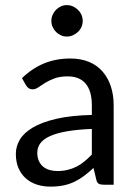

<svg xmlns="http://www.w3.org/2000/svg" viewBox="-20 -711 519 739"><path d="M41 0ZM379.4 0Q366.7 0 359.9 -3.9Q353 -7.8 350.6 -20L339.8 -64.5Q321.3 -47.4 303.5 -33.9Q285.6 -20.5 266.1 -11.2Q246.6 -2 224.1 2.7Q201.7 7.3 174.8 7.3Q147 7.3 122.8 -0.2Q98.6 -7.8 80.3 -23.7Q62 -39.6 51.5 -63.2Q41 -86.9 41 -119.1Q41 -147.5 56.4 -173.6Q71.8 -199.7 106.4 -220.2Q141.1 -240.7 196.8 -253.7Q252.4 -266.6 333.5 -268.6V-305.2Q333.5 -360.8 309.8 -388.9Q286.1 -417 240.7 -417Q210.4 -417 189.7 -409.2Q168.9 -401.4 153.8 -392.1Q138.7 -382.8 127.7 -375Q116.7 -367.2 105.5 -367.2Q96.7 -367.2 90.3 -371.6Q84 -376 80.1 -382.8L64.5 -410.2Q104 -448.2 149.7 -467Q195.3 -485.8 251 -485.8Q291 -485.8 322.3 -472.9Q353.5 -460 374.5 -436Q395.5 -412.1 406.5 -378.9Q417.5 -345.7 417.5 -305.2V0ZM200.7 -52.7Q222.2 -52.7 240.2 -57.1Q258.3 -61.5 274.4 -69.6Q290.5 -77.6 304.9 -89.6Q319.3 -101.6 333.5 -116.2V-214.8Q276.4 -212.4 236.3 -205.3Q196.3 -198.2 171.1 -186.5Q146 -174.8 134.8 -158.9Q123.5 -143.1 123.5 -123.5Q123.5 -105 129.6 -91.6Q135.7 -78.1 146 -69.6Q156.2 -61 170.4 -56.9Q184.6 -52.7 200.7 -52.7ZM298.3 -630.4Q298.3 -618.2 293.5 -607.2Q288.6 -596.2 280 -588.1Q271.5 -580.1 260.5 -575.2Q249.5 -570.3 237.3 -570.3Q225.1 -570.3 214.4 -575.2Q203.6 -580.1 195.6 -588.1Q187.5 -596.2 182.6 -607.2Q177.7 -618.2 177.7 -630.4Q177.7 -643.1 182.6 -654.1Q187.5 -665 195.6 -673.3Q203.6 -681.6 214.4 -686.5Q225.1 -691.4 237.3 -691.4Q249.5 -691.4 260.5 -686.5Q271.5 -681.6 280 -673.3Q288.6 -665 293.5 -654.1Q298.3 -643.1 298.3 -630.4Z"/></svg>

Font: Carlito
Style: Regular
Weight: 400
Designer: Lukasz Dziedzic
Foundry: tyPoland Lukasz Dziedzic
Version: Version 1.103; Beta1; all basic design good, some composites